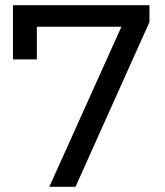

<svg xmlns="http://www.w3.org/2000/svg" viewBox="-20 -720 636 740"><path d="M556 -635V-700H30V-491H122V-617H448L170 0H271Z"/></svg>

Font: Montserrat-Alt1 Med
Style: Regular
Weight: 500
Designer: Differentunic
Foundry: Differentunic
Version: Version 7.222